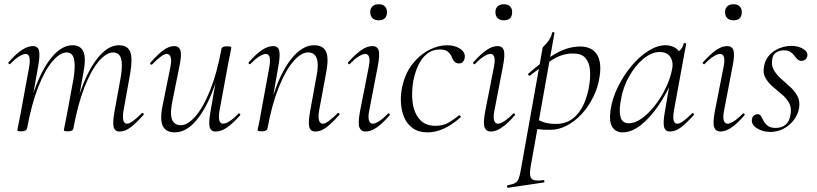

<svg xmlns="http://www.w3.org/2000/svg" viewBox="-20 -613 3862 908"><path d="M546 9Q523 9 517.5 -12.5Q512 -34 522 -89L551 -248Q561 -307 552.5 -336Q544 -365 515 -365Q483 -365 447 -323Q411 -281 379.5 -200.5Q348 -120 327 -6L317 -7Q337 -123 372 -211.5Q407 -300 451 -349.5Q495 -399 543 -399Q583 -399 595.5 -368.5Q608 -338 596 -267L564 -89Q559 -58 563.5 -43Q568 -28 580 -28Q592 -28 610 -41.5Q628 -55 650 -77Q654 -81 658 -77Q662 -73 658 -69Q625 -32 598.5 -11.5Q572 9 546 9ZM82 8Q69 8 65.5 6.5Q62 5 62 2Q62 -1 67 -23.5Q72 -46 76 -68L118 -297Q128 -358 101 -358Q89 -358 70 -346Q51 -334 29 -311Q26 -307 21.5 -311.5Q17 -316 21 -319Q54 -357 82.5 -376Q111 -395 136 -395Q159 -395 164.5 -373.5Q170 -352 160 -297L108 -6Q105 8 82 8ZM302 8Q289 8 285.5 6.5Q282 5 282 2Q282 -1 287.5 -26.5Q293 -52 297 -74L329 -248Q337 -307 329.5 -336Q322 -365 295 -365Q264 -365 228 -323Q192 -281 160.5 -200.5Q129 -120 108 -6L97 -7Q117 -123 152 -211.5Q187 -300 231 -349.5Q275 -399 323 -399Q361 -399 374.5 -368.5Q388 -338 374 -267L327 -6Q325 8 302 8Z M807 13Q764 13 749.5 -18Q735 -49 750 -119L786 -297Q792 -328 787 -343Q782 -358 769 -358Q758 -358 740 -345Q722 -332 700 -309Q696 -305 692 -309Q688 -313 692 -317Q725 -355 752 -375Q779 -395 804 -395Q827 -395 833.5 -373.5Q840 -352 828 -297L796 -138Q783 -78 793 -49.5Q803 -21 835 -21Q868 -21 904.5 -63Q941 -105 973.5 -185.5Q1006 -266 1027 -380L1038 -379Q1018 -263 982.5 -174.5Q947 -86 902 -36.5Q857 13 807 13ZM1000 9Q977 9 971.5 -12.5Q966 -34 976 -89L1027 -380Q1029 -394 1053 -394Q1066 -394 1070 -392.5Q1074 -391 1074 -388Q1074 -385 1069 -361.5Q1064 -338 1059 -312L1018 -89Q1008 -28 1035 -28Q1047 -28 1066 -40Q1085 -52 1107 -75Q1110 -79 1114.5 -74.5Q1119 -70 1115 -67Q1081 -29 1053.5 -10Q1026 9 1000 9Z M1472 9Q1448 9 1442.5 -12.5Q1437 -34 1447 -89L1476 -248Q1500 -365 1437 -365Q1404 -365 1367.5 -323Q1331 -281 1298.5 -200.5Q1266 -120 1245 -6L1234 -7Q1255 -123 1290 -211.5Q1325 -300 1370.5 -349.5Q1416 -399 1465 -399Q1508 -399 1522 -368.5Q1536 -338 1522 -267L1489 -89Q1484 -58 1489 -43Q1494 -28 1507 -28Q1518 -28 1536 -41.5Q1554 -55 1576 -77Q1579 -81 1583.5 -77Q1588 -73 1584 -69Q1551 -32 1524.5 -11.5Q1498 9 1472 9ZM1219 8Q1206 8 1202 6.5Q1198 5 1198 2Q1198 -1 1203.5 -24.5Q1209 -48 1213 -74L1254 -297Q1264 -358 1237 -358Q1225 -358 1206 -346Q1187 -334 1165 -311Q1162 -307 1157.5 -311.5Q1153 -316 1157 -319Q1190 -357 1218.5 -376Q1247 -395 1272 -395Q1295 -395 1300.5 -373.5Q1306 -352 1296 -297L1245 -6Q1243 8 1219 8Z M1709 9Q1687 9 1679.5 -11Q1672 -31 1683 -89L1724 -297Q1736 -358 1707 -358Q1695 -358 1676 -346Q1657 -334 1635 -311Q1632 -307 1627.5 -311.5Q1623 -316 1627 -319Q1661 -357 1688.5 -376Q1716 -395 1741 -395Q1765 -395 1771 -373.5Q1777 -352 1766 -297L1726 -89Q1720 -58 1725 -43Q1730 -28 1743 -28Q1754 -28 1773 -40Q1792 -52 1814 -75Q1818 -79 1822 -74.5Q1826 -70 1822 -67Q1789 -29 1761.5 -10Q1734 9 1709 9ZM1771 -517Q1752 -517 1741.5 -527Q1731 -537 1731 -556Q1731 -573 1741.5 -583Q1752 -593 1771 -593Q1790 -593 1800 -583Q1810 -573 1810 -556Q1810 -517 1771 -517Z M2002 13Q1960 13 1932.5 -6.5Q1905 -26 1891.5 -58Q1878 -90 1876 -128Q1874 -166 1882 -202Q1896 -266 1930 -309.5Q1964 -353 2008 -376Q2052 -399 2094 -399Q2118 -399 2138 -391.5Q2158 -384 2169 -371Q2180 -358 2178 -342Q2177 -331 2170.5 -322Q2164 -313 2150 -313Q2139 -313 2130.5 -320.5Q2122 -328 2117 -342Q2114 -353 2101 -366Q2088 -379 2061 -379Q2025 -379 1999.5 -358.5Q1974 -338 1958.5 -305Q1943 -272 1935 -232Q1925 -177 1931.5 -128Q1938 -79 1964.5 -48.5Q1991 -18 2039 -18Q2076 -18 2102 -33.5Q2128 -49 2150 -67Q2153 -69 2157 -65Q2161 -61 2158 -58Q2116 -21 2077.5 -4Q2039 13 2002 13Z M2301 9Q2279 9 2271.5 -11Q2264 -31 2275 -89L2316 -297Q2328 -358 2299 -358Q2287 -358 2268 -346Q2249 -334 2227 -311Q2224 -307 2219.5 -311.5Q2215 -316 2219 -319Q2253 -357 2280.5 -376Q2308 -395 2333 -395Q2357 -395 2363 -373.5Q2369 -352 2358 -297L2318 -89Q2312 -58 2317 -43Q2322 -28 2335 -28Q2346 -28 2365 -40Q2384 -52 2406 -75Q2410 -79 2414 -74.5Q2418 -70 2414 -67Q2381 -29 2353.5 -10Q2326 9 2301 9ZM2363 -517Q2344 -517 2333.5 -527Q2323 -537 2323 -556Q2323 -573 2333.5 -583Q2344 -593 2363 -593Q2382 -593 2392 -583Q2402 -573 2402 -556Q2402 -517 2363 -517Z M2383 275Q2379 276 2378 270Q2377 264 2381 263Q2404 259 2415.5 253Q2427 247 2433 231.5Q2439 216 2444 185L2546 -386Q2546 -389 2552 -395Q2558 -401 2566 -410Q2574 -419 2581 -431Q2588 -443 2591 -458Q2592 -462 2597.5 -461Q2603 -460 2602 -456L2489 178Q2482 219 2494 232Q2506 245 2549 239Q2553 237 2554.5 243Q2556 249 2551 250ZM2583 1Q2543 1 2526 -2Q2509 -5 2495 -8L2505 -58Q2524 -45 2548.5 -36Q2573 -27 2609 -27Q2656 -27 2688.5 -52Q2721 -77 2741 -121Q2761 -165 2768 -220Q2773 -255 2769.5 -287Q2766 -319 2748 -339.5Q2730 -360 2688 -360Q2641 -360 2594.5 -332Q2548 -304 2486 -255Q2483 -254 2479 -258.5Q2475 -263 2478 -264Q2537 -317 2600 -355Q2663 -393 2723 -393Q2778 -393 2802 -357Q2826 -321 2816 -253Q2809 -202 2786.5 -156Q2764 -110 2731.5 -74.5Q2699 -39 2660.5 -19Q2622 1 2583 1Z M2925 13Q2893 13 2876.5 -11Q2860 -35 2867 -91Q2875 -146 2901.5 -200.5Q2928 -255 2965.5 -300Q3003 -345 3045.5 -372Q3088 -399 3127 -399Q3145 -399 3162 -392.5Q3179 -386 3191 -371Q3203 -356 3205 -332L3167 -357Q3178 -359 3194 -373.5Q3210 -388 3213 -407Q3215 -410 3220.5 -409Q3226 -408 3225 -406L3167 -89Q3157 -28 3183 -28Q3195 -28 3213 -41.5Q3231 -55 3253 -77Q3256 -80 3260 -76Q3264 -72 3261 -69Q3228 -32 3201.5 -11.5Q3175 9 3149 9Q3126 9 3120.5 -12.5Q3115 -34 3125 -89L3149 -229L3165 -246Q3134 -172 3093.5 -113Q3053 -54 3009.5 -20.5Q2966 13 2925 13ZM2954 -30Q2983 -30 3014.5 -52.5Q3046 -75 3075.5 -112Q3105 -149 3127 -194Q3149 -239 3158 -283Q3166 -318 3150.5 -343Q3135 -368 3096 -367Q3060 -366 3021.5 -334Q2983 -302 2953.5 -248.5Q2924 -195 2914 -127Q2907 -80 2916 -55Q2925 -30 2954 -30Z M3387 9Q3365 9 3357.5 -11Q3350 -31 3361 -89L3402 -297Q3414 -358 3385 -358Q3373 -358 3354 -346Q3335 -334 3313 -311Q3310 -307 3305.5 -311.5Q3301 -316 3305 -319Q3339 -357 3366.5 -376Q3394 -395 3419 -395Q3443 -395 3449 -373.5Q3455 -352 3444 -297L3404 -89Q3398 -58 3403 -43Q3408 -28 3421 -28Q3432 -28 3451 -40Q3470 -52 3492 -75Q3496 -79 3500 -74.5Q3504 -70 3500 -67Q3467 -29 3439.5 -10Q3412 9 3387 9ZM3449 -517Q3430 -517 3419.5 -527Q3409 -537 3409 -556Q3409 -573 3419.5 -583Q3430 -593 3449 -593Q3468 -593 3478 -583Q3488 -573 3488 -556Q3488 -517 3449 -517Z M3623 11Q3587 11 3559.5 -6.5Q3532 -24 3536 -49Q3538 -61 3546 -67Q3554 -73 3563 -73Q3574 -73 3579.5 -63Q3585 -53 3591.5 -40.5Q3598 -28 3611 -18Q3624 -8 3649 -8Q3678 -8 3696.5 -24.5Q3715 -41 3719 -74Q3724 -105 3711 -127.5Q3698 -150 3676 -168Q3654 -186 3633 -204.5Q3612 -223 3599.5 -245.5Q3587 -268 3593 -299Q3599 -332 3619.5 -353.5Q3640 -375 3667.5 -385.5Q3695 -396 3722 -396Q3755 -396 3778 -382Q3801 -368 3798 -349Q3796 -336 3787.5 -330.5Q3779 -325 3771 -325Q3759 -325 3751.5 -332.5Q3744 -340 3736.5 -350Q3729 -360 3718 -367.5Q3707 -375 3687 -375Q3668 -375 3651.5 -365.5Q3635 -356 3632 -333Q3627 -303 3640 -281Q3653 -259 3674.5 -240Q3696 -221 3717.5 -201.5Q3739 -182 3751.5 -158Q3764 -134 3759 -102Q3754 -72 3734.5 -46Q3715 -20 3686 -4.5Q3657 11 3623 11Z"/></svg>

Font: Cormorant Garamond Light Light
Style: Italic
Weight: 300
Italic angle: -10°
Version: Version 4.001